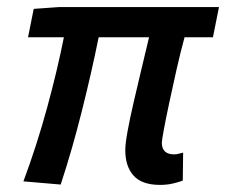

<svg xmlns="http://www.w3.org/2000/svg" viewBox="-20 -511 637 541"><path d="M431 10Q380 10 356.5 -16Q333 -42 333 -88Q333 -106 339.5 -141.5Q346 -177 356.5 -222.5Q367 -268 378.5 -316Q390 -364 400 -406H258Q238 -307 210.5 -197.5Q183 -88 151 9L46 0Q84 -102 113 -208.5Q142 -315 160 -406H59L75 -486L145 -491H597L580 -406H500Q488 -362 477 -313Q466 -264 456.5 -219.5Q447 -175 441.5 -145Q436 -115 436 -109Q436 -76 471 -76Q479 -76 496 -81L495 -2Q484 2 467.5 6Q451 10 431 10Z"/></svg>

Font: Source Sans 3 Semibold
Style: Italic
Weight: 600
Italic angle: -11°
Designer: Paul D. Hunt
Foundry: Adobe
Version: Version 3.052;hotconv 1.1.0;makeotfexe 2.6.0